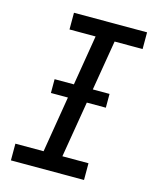

<svg xmlns="http://www.w3.org/2000/svg" viewBox="-111 -812 722 888"><g transform="rotate(15 250.0 -367.5)"><path d="M27 0V-80H162L257 -655H132V-735H482V-655H348L252 -80H377V0ZM125 -349V-415H388V-349Z"/></g></svg>

Font: Iosevka Slab Medium
Style: Italic
Weight: 500
Italic angle: -9°
Monospace: yes
Designer: Belleve Invis
Foundry: Belleve Invis
Version: Version 11.1.0; ttfautohint (v1.8.3)